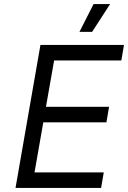

<svg xmlns="http://www.w3.org/2000/svg" viewBox="-20 -920 627 940"><path d="M56 0H475L488 -76H149L192 -321H501L514 -397H205L245 -624H574L587 -700H178ZM519 -900H438L369 -764H431Z"/></svg>

Font: Fixel Display
Style: Italic
Weight: 400
Italic angle: -10°
Designer: AlfaBravo + MacPaw
Foundry: Kyrylo Tkachov, Marchela Mozhyna, Serhii Makarenko, Maria Weinstein, Zakhar Kryvoshyya
Version: Version 1.210;Glyphs 3.2 (3217)